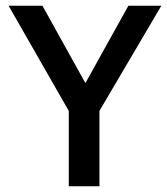

<svg xmlns="http://www.w3.org/2000/svg" viewBox="-20 -650 584 670"><path d="M128 -630 278 -360 428 -630H543L327 -263V0H220V-263L10 -630Z"/></svg>

Font: Ek Mukta Medium
Style: Regular
Weight: 500
Designer: Girish Dalvi and Yashodeep Gholap
Foundry: Ek Type
Version: Version 2.538;PS 1.002;hotconv 16.6.51;makeotf.lib2.5.65220;